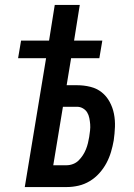

<svg xmlns="http://www.w3.org/2000/svg" viewBox="-20 -755 540 775"><path d="M80 0 166 -520H53L65 -591H178L201 -735H302L279 -591H393L381 -520H267L249 -411H292Q319 -411 345 -404.5Q371 -398 390.5 -382.5Q410 -367 422.5 -344Q435 -321 440 -295.5Q445 -270 444 -243Q443 -216 439 -188Q435 -165 428 -141.5Q421 -118 409.5 -96.5Q398 -75 381 -56Q364 -37 342.5 -24Q321 -11 297 -5.5Q273 0 250 0ZM249 -88Q262 -88 275 -93Q288 -98 297.5 -107.5Q307 -117 314.5 -128.5Q322 -140 327 -152.5Q332 -165 335 -177.5Q338 -190 340 -202Q342 -215 343.5 -228Q345 -241 344 -253.5Q343 -266 340.5 -278.5Q338 -291 332 -301Q326 -311 315 -317.5Q304 -324 291 -324H234L195 -88Z"/></svg>

Font: Iosevka Term Curly SmBd Obl
Style: Regular
Weight: 600
Italic angle: -9°
Designer: Belleve Invis
Foundry: Belleve Invis
Version: Version 32.3.0